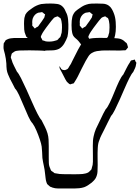

<svg xmlns="http://www.w3.org/2000/svg" viewBox="-46 -986 792 1087"><path d="M291 -602V-609Q291 -611 291 -611Q293 -611 293 -609.5Q293 -608 294 -607Q296 -604 298.5 -599.5Q301 -595 304 -593Q309 -589 322 -589Q326 -591 330.5 -592.5Q335 -594 338 -597Q340 -599 342 -602.5Q344 -606 345 -608Q351 -616 355.5 -624.5Q360 -633 364 -642L396 -705Q402 -717 410 -729.5Q418 -742 428 -751Q439 -760 453 -764.5Q467 -769 481 -770Q504 -772 528 -771.5Q552 -771 574 -771Q597 -771 622 -768.5Q647 -766 664 -747Q666 -746 668.5 -744Q671 -742 672 -740Q674 -736 675 -732Q676 -728 677 -724Q679 -720 679 -719Q679 -718 678 -717Q677 -716 676 -714Q674 -712 671 -708Q668 -704 666 -702Q664 -701 659.5 -701Q655 -701 652 -701Q644 -700 635 -700Q626 -700 618 -700Q596 -700 575 -700.5Q554 -701 532 -700Q517 -699 502 -696.5Q487 -694 474 -686Q462 -679 454 -666Q446 -653 439 -641Q427 -619 416 -596.5Q405 -574 394 -552Q390 -545 386 -537.5Q382 -530 377 -523Q376 -522 374.5 -519Q373 -516 371 -514L359 -511Q358 -511 355.5 -509.5Q353 -508 351 -509Q348 -509 343.5 -513Q339 -517 337 -519Q333 -522 330 -527Q327 -532 324 -537Q319 -546 314.5 -555.5Q310 -565 305 -574Q302 -581 297.5 -588Q293 -595 291 -602ZM721 -638Q725 -635 726 -630Q726 -628 725 -625Q724 -622 724 -620Q723 -610 718.5 -600Q714 -590 708 -578Q699 -569 686.5 -544Q674 -519 660 -486.5Q646 -454 631.5 -421.5Q617 -389 604.5 -364Q592 -339 583 -330Q573 -311 563 -290.5Q553 -270 543 -250Q536 -236 528.5 -221.5Q521 -207 516 -191Q509 -176 507.5 -148.5Q506 -121 506.5 -94Q507 -67 507 -52Q507 -34 506 -14.5Q505 5 496 22Q492 29 486 35.5Q480 42 473 48Q463 56 452 63Q441 70 430 74Q417 78 403.5 79.5Q390 81 377 81H315Q299 81 282.5 81Q266 81 251 76Q248 74 244 73Q240 72 238 71Q236 70 234.5 68Q233 66 231 65L221 56Q220 54 219 51Q218 48 217 46Q213 34 212 21.5Q211 9 209 -4Q207 -26 202 -48Q197 -70 194 -92Q193 -108 192.5 -124Q192 -140 190 -156Q188 -171 179.5 -196.5Q171 -222 160 -247.5Q149 -273 138 -288Q127 -299 114.5 -326.5Q102 -354 88.5 -386.5Q75 -419 62.5 -446.5Q50 -474 39 -485Q32 -499 25 -512.5Q18 -526 11 -539Q5 -552 -0.5 -565Q-6 -578 -8 -592Q-9 -600 -9.5 -609Q-10 -618 -10 -626Q-11 -640 -13 -653Q-15 -666 -18 -679Q-21 -690 -24 -701.5Q-27 -713 -26 -724Q-25 -727 -25.5 -731.5Q-26 -736 -25 -740Q-24 -743 -21.5 -746Q-19 -749 -18 -751Q-17 -753 -16 -755Q-15 -757 -14 -758Q-12 -760 -9 -761Q-6 -762 -5 -763Q5 -768 15 -769Q25 -770 35 -771H123Q137 -771 152 -770Q167 -769 180 -764Q184 -763 188 -761Q192 -759 195 -757Q203 -752 209.5 -745Q216 -738 222 -730Q225 -726 225.5 -721.5Q226 -717 227 -712Q227 -711 228 -710Q229 -709 228 -707Q227 -706 223.5 -705Q220 -704 218 -703Q212 -699 208 -698L198 -699Q193 -699 187 -699.5Q181 -700 176 -700Q154 -701 120.5 -701Q87 -701 64 -700Q59 -699 51 -698.5Q43 -698 38 -695Q36 -694 33.5 -692.5Q31 -691 29 -689Q28 -688 25 -686.5Q22 -685 21 -683Q20 -682 19.5 -679Q19 -676 18 -674Q18 -672 17 -668.5Q16 -665 15 -663Q15 -660 16.5 -656.5Q18 -653 19 -650Q24 -631 33 -614Q42 -597 50 -580Q59 -571 73 -543.5Q87 -516 103.5 -479.5Q120 -443 136 -406.5Q152 -370 166 -342.5Q180 -315 189 -306Q198 -288 207.5 -269.5Q217 -251 223 -231Q228 -214 229 -195.5Q230 -177 230 -159V-95Q230 -80 230.5 -63.5Q231 -47 238 -33Q240 -26 243 -21Q245 -18 248.5 -16Q252 -14 255 -12L262 -6Q264 -5 267 -5Q270 -5 273 -4Q290 0 313 0Q336 0 368 0.5Q400 1 422 -1Q430 -2 438.5 -4Q447 -6 454 -10Q457 -12 459.5 -14.5Q462 -17 464 -19Q465 -21 467 -22Q469 -23 470 -25Q472 -27 472.5 -30Q473 -33 474 -36Q480 -52 480 -70Q480 -88 480 -105Q480 -128 479.5 -160Q479 -192 484 -214Q486 -225 489.5 -235.5Q493 -246 497 -256Q509 -279 524 -312Q539 -345 552 -367Q563 -378 576 -405.5Q589 -433 602 -465.5Q615 -498 628 -525.5Q641 -553 652 -564Q661 -581 670 -599.5Q679 -618 690 -634Q691 -636 692.5 -639Q694 -642 696 -643Q698 -645 701.5 -645Q705 -645 707 -646Q709 -646 712 -647.5Q715 -649 716 -649Q718 -648 719 -644Q720 -640 721 -638ZM609 -809Q607 -787 600 -765.5Q593 -744 576 -726Q570 -720 563 -714Q556 -708 548 -705Q535 -700 519 -700Q503 -700 489 -700Q469 -700 452 -704Q450 -705 447 -705Q444 -705 442 -706Q426 -714 417.5 -727.5Q409 -741 398 -754Q391 -762 382 -769Q373 -776 368 -785Q364 -793 362.5 -801.5Q361 -810 360 -818Q359 -831 359 -844Q359 -857 360 -869Q361 -880 363.5 -890.5Q366 -901 372 -910Q376 -917 382.5 -923Q389 -929 395 -933Q406 -941 418 -948.5Q430 -956 443 -960Q457 -965 472.5 -965.5Q488 -966 503 -966Q519 -966 537.5 -965Q556 -964 570 -954Q580 -947 587 -935Q594 -923 598 -912Q607 -890 609 -861.5Q611 -833 609 -809ZM336 -778Q329 -759 318 -740Q307 -721 289 -710Q273 -702 253 -701Q233 -700 216 -700Q203 -701 188 -703Q173 -705 162 -714Q153 -720 148 -730Q143 -740 136 -748Q131 -754 124.5 -759.5Q118 -765 111 -771Q110 -773 107.5 -774.5Q105 -776 103 -778Q102 -780 101 -783Q100 -786 99 -788Q92 -803 91 -819.5Q90 -836 90 -852Q90 -860 90.5 -868Q91 -876 92 -884Q93 -889 95 -894.5Q97 -900 98 -904Q105 -916 116 -925Q127 -934 138 -941Q149 -949 161.5 -954.5Q174 -960 187 -963Q201 -965 214.5 -965.5Q228 -966 241 -966Q259 -966 278 -963.5Q297 -961 310 -947Q316 -941 320.5 -932.5Q325 -924 328 -916Q337 -901 339.5 -874.5Q342 -848 341 -821.5Q340 -795 336 -778ZM205 -887 208 -899Q208 -901 209 -902.5Q210 -904 209 -905Q208 -906 204 -908Q202 -910 198.5 -913Q195 -916 193 -917Q192 -918 189 -917Q186 -916 184 -916Q181 -915 177 -915Q173 -915 170 -914Q149 -906 140 -883Q135 -868 137 -851Q137 -849 136.5 -845.5Q136 -842 137 -840Q138 -839 140 -837Q142 -835 143 -834Q144 -833 146.5 -829.5Q149 -826 150 -825Q152 -825 153.5 -826Q155 -827 156 -828Q158 -830 160.5 -831.5Q163 -833 166 -834Q170 -836 172.5 -840Q175 -844 178 -848Q185 -857 191.5 -866.5Q198 -876 205 -887ZM474 -887 477 -899Q477 -901 478 -902.5Q479 -904 478 -905Q477 -906 473 -908Q471 -910 467.5 -913Q464 -916 462 -917Q461 -918 458 -917Q455 -916 453 -916Q450 -915 446 -915Q442 -915 439 -914Q418 -906 409 -883Q404 -868 406 -851Q406 -849 405.5 -845.5Q405 -842 406 -840Q407 -839 409 -837Q411 -835 412 -834Q413 -833 415.5 -829.5Q418 -826 419 -825Q421 -825 422.5 -826Q424 -827 425 -828Q427 -830 429.5 -831.5Q432 -833 435 -834Q439 -836 441.5 -840Q444 -844 447 -848Q454 -857 460.5 -866.5Q467 -876 474 -887ZM215 -829Q208 -819 201 -809Q194 -799 189 -788Q188 -786 186.5 -782.5Q185 -779 185 -777Q185 -775 186.5 -773Q188 -771 189 -769Q191 -767 192 -763.5Q193 -760 194 -758Q198 -756 202 -756Q212 -751 220 -751Q232 -750 244 -751Q256 -752 268 -756L278 -759Q281 -761 283.5 -764Q286 -767 288 -770Q290 -771 292 -773Q294 -775 295 -776Q297 -779 298 -783Q299 -787 300 -791Q304 -800 304 -810.5Q304 -821 305 -831Q305 -839 304.5 -848.5Q304 -858 302 -866Q301 -869 300 -874Q299 -879 297 -882Q296 -884 293 -885.5Q290 -887 288 -888Q283 -893 281 -893Q280 -894 277 -892.5Q274 -891 272 -891Q267 -889 263.5 -887.5Q260 -886 256 -881Q245 -869 235.5 -856Q226 -843 215 -829ZM484 -829Q477 -819 470 -809Q463 -799 458 -788Q457 -786 455.5 -782.5Q454 -779 454 -777Q454 -775 455.5 -773Q457 -771 458 -769Q460 -767 461 -763.5Q462 -760 463 -758Q467 -756 471 -756Q481 -751 489 -751Q501 -750 513 -751Q525 -752 537 -756L547 -759Q550 -761 552.5 -764Q555 -767 557 -770Q559 -771 561 -773Q563 -775 564 -776Q566 -779 567 -783Q568 -787 569 -791Q573 -800 573 -810.5Q573 -821 574 -831Q574 -839 573.5 -848.5Q573 -858 571 -866Q570 -869 569 -874Q568 -879 566 -882Q565 -884 562 -885.5Q559 -887 557 -888Q552 -893 550 -893Q549 -894 546 -892.5Q543 -891 541 -891Q536 -889 532.5 -887.5Q529 -886 525 -881Q514 -869 504.5 -856Q495 -843 484 -829Z"/></svg>

Font: Rubik Vinyl
Style: Regular
Weight: 400
Designer: Hubert and Fischer, NaN
Foundry: Hubert and Fischer, NaN
Version: Version 2.200